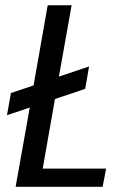

<svg xmlns="http://www.w3.org/2000/svg" viewBox="-20 -717 477 737"><path d="M163.1 -696.8H254.9L206.1 -422.9L321.8 -461.9L307.1 -376L190.9 -336.9L144 -69.8H387.2L374 0H40L94.2 -304.2L6.8 -274.9L22 -359.9L108.9 -389.2Z"/></svg>

Font: SVN-Poppins
Style: Italic
Weight: 400
Italic angle: -10°
Designer: Ninad Kale (Devanagari), Jonny Pinhorn (Latin)
Foundry: Indian Type Foundry
Version: Version 3.002 2017